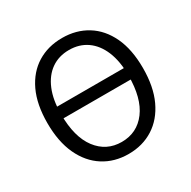

<svg xmlns="http://www.w3.org/2000/svg" viewBox="-153 -816 970 976"><g transform="rotate(-30 332.0 -328.0)"><path d="M332.1 12Q249.4 12 186.2 -28.3Q122.9 -68.5 87.2 -145Q51.6 -221.4 51.6 -330.5Q51.6 -439.6 87.2 -515.1Q122.9 -590.5 186.2 -629.4Q249.4 -668.3 332.1 -668.3Q414.8 -668.3 478 -629.2Q541.3 -590.2 577 -514.9Q612.6 -439.6 612.6 -330.5Q612.6 -221.4 577 -145Q541.3 -68.5 478 -28.3Q414.8 12 332.1 12ZM332.1 -58.5Q422.5 -58.5 476.2 -129.9Q529.8 -201.3 529.8 -334.3Q529.8 -418.3 505.3 -477.1Q480.8 -535.9 436.4 -566.9Q392.1 -597.8 332.1 -597.8Q272.1 -597.8 227.8 -566.9Q183.4 -535.9 158.9 -477.1Q134.4 -418.3 134.4 -334.3Q134.4 -201.3 188.5 -129.9Q242.7 -58.5 332.1 -58.5ZM108.4 -310.8V-378.5H560.6V-310.8Z"/></g></svg>

Font: Source Sans Variable
Style: Regular
Weight: 200
Designer: Paul D. Hunt
Foundry: Adobe Systems Incorporated
Version: Version 3.006;hotconv 1.0.111;makeotfexe 2.5.65597